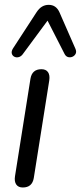

<svg xmlns="http://www.w3.org/2000/svg" viewBox="-20 -786 342 812"><path d="M76.4 6.9Q57.5 6.9 48.7 -5.7Q40 -18.3 43.4 -40.6L108.8 -453Q115.5 -493.3 155.3 -493.3Q174.3 -493.3 183 -480.9Q191.7 -468.5 188.3 -445.7L122.9 -33.3Q116.2 6.9 76.4 6.9ZM231.3 -734.4 298.9 -580Q304.2 -567.8 300.1 -559Q295.9 -550.3 286.9 -546.2Q277.8 -542.1 268.3 -544.5Q258.8 -547 253.4 -557.2L181.1 -698.7L75.5 -555.8Q68.2 -546.5 58.1 -544.2Q48.1 -542 40.1 -546.4Q32 -550.8 29.8 -560Q27.6 -569.3 34.9 -581.1L134.3 -733.9Q145.1 -750.5 157.8 -758Q170.5 -765.5 186 -765.5Q217.2 -765.5 231.3 -734.4Z"/></svg>

Font: Nunito Variable Extra Light
Style: Italic
Weight: 200
Italic angle: -9°
Designer: Vernon Adams
Foundry: Vernon Adams
Version: Version 3.602